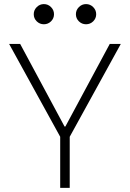

<svg xmlns="http://www.w3.org/2000/svg" viewBox="-20 -905 626 925"><path d="M270 0V-246.1L23.9 -693.4H77.1L291 -295.4H294.9L508.8 -693.4H562L315.9 -246.1V0ZM191.4 -788.1Q171.4 -788.1 157 -802.2Q142.6 -816.4 142.6 -836.4Q142.6 -856.4 157 -870.8Q171.4 -885.3 191.4 -885.3Q211.4 -885.3 225.8 -870.8Q240.2 -856.4 240.2 -836.4Q240.2 -816.4 225.8 -802.2Q211.4 -788.1 191.4 -788.1ZM394.5 -788.1Q374.5 -788.1 360.1 -802.2Q345.7 -816.4 345.7 -836.4Q345.7 -856.4 360.1 -870.8Q374.5 -885.3 394.5 -885.3Q414.6 -885.3 429 -870.8Q443.4 -856.4 443.4 -836.4Q443.4 -816.4 429 -802.2Q414.6 -788.1 394.5 -788.1Z"/></svg>

Font: Cascadia Code ExtraLight
Style: Regular
Weight: 200
Monospace: yes
Designer: Aaron Bell
Foundry: Saja Typeworks
Version: Version 2407.024; ttfautohint (v1.8.4)